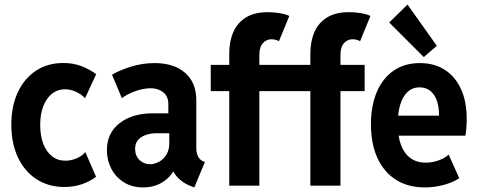

<svg xmlns="http://www.w3.org/2000/svg" viewBox="-20 -819 2109 847"><path d="M264.4 5.9Q194.3 5.9 141.6 -28.1Q89 -62.1 59.5 -123.8Q30 -185.5 30 -268.8Q30 -351 58.7 -412.2Q87.4 -473.4 138.9 -507.3Q190.5 -541.1 259.5 -541.1Q304.8 -541.1 341.1 -526.5Q377.5 -512 404.3 -491.7L355.3 -385.8Q336.8 -404.8 313.2 -415Q289.6 -425.2 267 -425.2Q234.4 -425.2 209.8 -405.9Q185.3 -386.6 171.3 -351.2Q157.3 -315.8 157.3 -268Q157.3 -220.5 170.8 -184.9Q184.4 -149.4 209.4 -129.7Q234.4 -110.1 268.6 -110.1Q293.6 -110.1 318.2 -120.6Q342.7 -131.1 356.4 -148.1L403.7 -39.1Q378 -19 341.8 -6.6Q305.6 5.9 264.4 5.9Z M611.3 7.8Q562.4 7.8 526.5 -14.8Q490.7 -37.3 471.1 -74.6Q451.6 -111.9 451.6 -156Q451.6 -232.4 507.7 -275.7Q563.8 -319.1 654.3 -319.1H742.1V-231.2H669.9Q629.7 -231.2 602.9 -213.7Q576.1 -196.3 576.1 -162.3Q576.1 -131.3 595.6 -112.9Q615.1 -94.5 641.6 -94.5Q661.6 -94.5 681.3 -105.2Q701 -115.9 713.9 -136.5Q726.8 -157 726.8 -187.2V-252.3L722.6 -275.7V-360.2Q722.6 -393.5 700.4 -411.6Q678.1 -429.7 644.6 -429.7Q613.7 -429.7 577.6 -417Q541.5 -404.3 517.5 -385.9L474.1 -489.6Q508.4 -509.5 558.3 -525.1Q608.3 -540.7 662.4 -540.7Q746.8 -540.7 796.4 -498Q846 -455.2 846 -375.2V-167.2Q846 -144.5 853.4 -129.5Q860.8 -114.5 874 -108.4L883.9 -104.1L837.2 7.8L821.7 2Q786.6 -11.6 763.2 -36.6Q739.9 -61.7 736.2 -86.3L766.3 -62.4H710.5L750.8 -77.1Q736.3 -41 699.1 -16.6Q661.9 7.8 611.3 7.8Z M909.7 -416.9V-532.9H1385.2L1370.2 -416.9ZM991.3 0V-582.8Q991.3 -636.4 1009.2 -677.5Q1027.1 -718.6 1064.9 -742Q1102.6 -765.3 1161.8 -765.3Q1188.2 -765.3 1214.5 -760.9Q1240.7 -756.4 1256.4 -748.6L1210.6 -637.4Q1202.8 -642 1193.6 -643.9Q1184.3 -645.8 1177.1 -645.8Q1155.3 -645.8 1139.7 -628.6Q1124.1 -611.5 1124.1 -576.7V0ZM1263 -416.9V-532.9H1588.6V-416.9ZM1349.1 0V-582.8Q1349.1 -636.4 1367 -677.5Q1384.9 -718.6 1422.7 -742Q1460.4 -765.3 1519.6 -765.3Q1546 -765.3 1572.3 -760.9Q1598.5 -756.4 1614.2 -748.6L1568.5 -637.4Q1560.6 -642 1551.4 -643.9Q1542.1 -645.8 1535 -645.8Q1513.1 -645.8 1497.5 -628.6Q1481.9 -611.5 1481.9 -576.7V0Z M1854 7.8Q1780.2 7.8 1727 -25.8Q1673.8 -59.4 1645.1 -121.9Q1616.4 -184.3 1616.4 -270.8Q1616.4 -352.1 1642.1 -412.8Q1667.8 -473.6 1716.1 -507.1Q1764.5 -540.7 1832.6 -540.7Q1896.2 -540.7 1942.5 -510.8Q1988.7 -481 2013.8 -425.9Q2038.8 -370.8 2038.8 -295.3Q2038.8 -273.6 2037.2 -253.5Q2035.5 -233.4 2033.2 -220.5H1720.9V-308.8H1916.8Q1916.8 -368.7 1893.9 -401.1Q1871 -433.6 1830.9 -433.6Q1799.3 -433.6 1777.8 -413.3Q1756.3 -393 1745.4 -356.8Q1734.6 -320.5 1734.6 -272.2Q1734.6 -218.5 1748.6 -180.4Q1762.7 -142.3 1790.2 -121.9Q1817.7 -101.5 1858.3 -101.5Q1886.7 -101.5 1914.5 -111.3Q1942.3 -121.1 1959.2 -136.9L2006 -32.9Q1977.7 -14 1936.8 -3.1Q1896 7.8 1854 7.8ZM1849.5 -567.3 1697 -719.7 1777.8 -798.9 1907.1 -616.8Z"/></svg>

Font: Reddit Sans Condensed
Style: Regular
Weight: 400
Designer: Stephen Hutchings
Foundry: Reddit
Version: Version 1.014